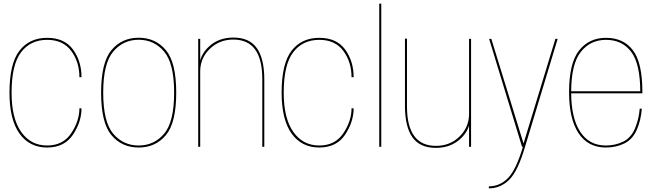

<svg xmlns="http://www.w3.org/2000/svg" viewBox="-20 -805 3608 1053"><path d="M238.5 4Q333 4 380 -66.2Q427 -136.5 427 -211H415.5Q415.5 -141.5 370.5 -74.2Q325.5 -7 238.5 -7Q149 -7 96.2 -81.2Q43.5 -155.5 43.5 -296.5Q43.5 -450.5 95.5 -518.5Q147.5 -586.5 238.5 -586.5Q326 -586.5 370.8 -525.5Q415.5 -464.5 415.5 -381.5H427Q427 -469.5 380.2 -533.5Q333.5 -597.5 238.5 -597.5Q141.5 -597.5 86.8 -527Q32 -456.5 32 -296.5Q32 -149.5 86.8 -72.8Q141.5 4 238.5 4Z M740.5 4Q833 4 889.8 -63.8Q946.5 -131.5 946.5 -297Q946.5 -462 889.8 -530Q833 -598 740.5 -598Q648 -598 591.2 -530Q534.5 -462 534.5 -297Q534.5 -131.5 591.2 -63.8Q648 4 740.5 4ZM740.5 -7Q656 -7 601 -71.5Q546 -136 546 -297Q546 -457.5 601 -522.2Q656 -587 740.5 -587Q825 -587 880 -522.2Q935 -457.5 935 -297Q935 -136 880 -71.5Q825 -7 740.5 -7Z M1067 0H1078V-458V-592H1067ZM1418.5 0H1429.5V-369Q1429.5 -483.5 1388.5 -541.2Q1347.5 -599 1260 -599Q1179.5 -599 1126.5 -550.2Q1073.5 -501.5 1073.5 -436.5L1078 -413.5Q1078 -486 1130.5 -537Q1183 -588 1259.5 -588Q1339 -588 1378.8 -534Q1418.5 -480 1418.5 -371Z M1731 4Q1825.5 4 1872.5 -66.2Q1919.5 -136.5 1919.5 -211H1908Q1908 -141.5 1863 -74.2Q1818 -7 1731 -7Q1641.5 -7 1588.8 -81.2Q1536 -155.5 1536 -296.5Q1536 -450.5 1588 -518.5Q1640 -586.5 1731 -586.5Q1818.5 -586.5 1863.2 -525.5Q1908 -464.5 1908 -381.5H1919.5Q1919.5 -469.5 1872.8 -533.5Q1826 -597.5 1731 -597.5Q1634 -597.5 1579.2 -527Q1524.5 -456.5 1524.5 -296.5Q1524.5 -149.5 1579.2 -72.8Q1634 4 1731 4Z M2060 0H2071V-785H2060Z M2552.5 0H2563.5V-592H2552.5V-107.5ZM2212 -593H2201V-224Q2201 -110 2242 -52Q2283 6 2370.5 6Q2451 6 2504.5 -43Q2558 -92 2558 -156.5L2552.5 -180Q2552.5 -107.5 2500.2 -56.2Q2448 -5 2371 -5Q2291.5 -5 2251.8 -59Q2212 -113 2212 -222Z M2843 0H2859.5L3038.5 -592H3026L2848.5 -9H2854L2674.5 -592H2662.5ZM2661 228Q2725 228 2772.8 180.8Q2820.5 133.5 2859.5 0L2848.5 -1.5Q2810.5 126.5 2765.8 171.8Q2721 217 2661 217Z M3302.5 4V-7Q3211 -7 3161.8 -82.8Q3112.5 -158.5 3112.5 -299Q3112.5 -453.5 3165 -520Q3217.5 -586.5 3303.5 -586.5Q3392 -586.5 3441.8 -520.8Q3491.5 -455 3491.5 -299L3496 -304.5H3107.5V-293H3503Q3503 -298 3503 -301.5Q3503 -461 3451.2 -529.2Q3399.5 -597.5 3303.5 -597.5Q3210.5 -597.5 3155.8 -528Q3101 -458.5 3101 -299Q3101 -153.5 3152.8 -74.8Q3204.5 4 3302.5 4ZM3302.5 -7V4Q3359.5 4 3404.5 -18.5Q3449.5 -41 3472.2 -92.8Q3495 -144.5 3500 -209H3488.5Q3483.5 -149.5 3461.8 -99Q3440 -48.5 3397 -27.8Q3354 -7 3302.5 -7Z"/></svg>

Font: Anybody UltraCondensed Thin Thin
Style: Regular
Weight: 250
Version: Version 1.111